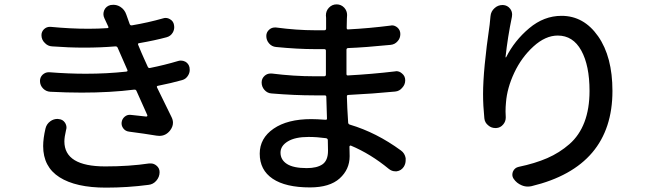

<svg xmlns="http://www.w3.org/2000/svg" viewBox="-20 -817 3040 884"><path d="M189.5 -225.6Q194.3 -246.1 211.9 -258.8Q226.6 -269.5 245.1 -269.5Q248 -269.5 251 -268.6Q268.6 -267.6 279.3 -252Q286.1 -241.2 286.1 -229.5Q286.1 -224.6 284.2 -218.8Q276.4 -185.5 276.4 -166Q276.4 -50.8 464.8 -50.8Q575.2 -50.8 667 -64.5Q669.9 -64.5 673.8 -64.5Q688.5 -64.5 700.2 -54.7Q714.8 -43 714.8 -24.4Q714.8 -2 699.2 15.6Q684.6 32.2 663.1 34.2Q567.4 46.9 467.8 46.9Q329.1 46.9 253.9 -1Q178.7 -48.8 178.7 -144.5Q178.7 -179.7 189.5 -225.6ZM799.8 -536.1Q806.6 -538.1 812.5 -538.1Q823.2 -538.1 833 -533.2Q848.6 -524.4 852.5 -506.8Q853.5 -501 853.5 -495.1Q853.5 -482.4 846.7 -470.7Q836.9 -453.1 818.4 -448.2Q770.5 -434.6 707 -421.9Q700.2 -420.9 703.1 -414.1Q755.9 -304.7 768.6 -280.3Q776.4 -265.6 776.4 -252Q776.4 -233.4 762.7 -215.8Q743.2 -191.4 713.9 -191.4Q708 -191.4 701.2 -192.4Q648.4 -201.2 574.2 -210.9Q557.6 -212.9 547.9 -225.6Q538.1 -238.3 540 -253.9Q542 -269.5 554.2 -279.8Q566.4 -290 582 -288.1Q597.7 -286.1 622.6 -283.7Q647.5 -281.2 653.3 -280.3Q656.2 -280.3 657.7 -282.2Q659.2 -284.2 658.2 -287.1Q613.3 -386.7 608.4 -398.4Q605.5 -405.3 597.7 -404.3Q488.3 -390.6 356.4 -390.6Q287.1 -390.6 211.9 -394.5Q192.4 -395.5 178.7 -409.2Q164.1 -423.8 164.1 -444.3Q164.1 -460.9 175.8 -472.7Q188.5 -484.4 204.1 -484.4Q206.1 -484.4 207 -484.4Q294.9 -477.5 375 -477.5Q472.7 -477.5 561.5 -487.3Q569.3 -488.3 566.4 -495.1L542 -550.8Q528.3 -582 521.5 -597.7Q518.6 -603.5 511.7 -603.5Q442.4 -597.7 368.2 -597.7Q295.9 -597.7 219.7 -603.5Q200.2 -604.5 186.5 -619.1Q170.9 -633.8 170.9 -655.3Q170.9 -670.9 182.6 -682.6Q194.3 -693.4 209 -693.4Q210.9 -693.4 212.9 -693.4Q304.7 -684.6 386.7 -684.6Q431.6 -684.6 474.6 -687.5Q477.5 -687.5 479 -689.9Q480.5 -692.4 478.5 -694.3L473.6 -705.1Q466.8 -720.7 460.9 -732.4Q456.1 -742.2 456.1 -752Q456.1 -760.7 460 -770.5Q468.8 -789.1 489.3 -793.9Q495.1 -794.9 502 -794.9Q518.6 -794.9 533.2 -786.1Q553.7 -773.4 561.5 -750Q567.4 -733.4 577.1 -706.1Q580.1 -699.2 586.9 -700.2Q662.1 -712.9 730.5 -732.4Q736.3 -734.4 742.2 -734.4Q752.9 -734.4 762.7 -728.5Q778.3 -719.7 781.2 -702.1Q782.2 -697.3 782.2 -692.4Q782.2 -678.7 775.4 -667Q765.6 -650.4 747.1 -645.5Q693.4 -630.9 620.1 -618.2Q613.3 -617.2 616.2 -610.4L630.9 -575.2Q630.9 -574.2 642.1 -549.8Q653.3 -525.4 660.2 -509.8Q663.1 -502.9 669.9 -503.9Q738.3 -517.6 799.8 -536.1Z M1490.2 -123Q1490.2 -152.3 1489.3 -171.9Q1489.3 -178.7 1481.4 -180.7Q1439.5 -186.5 1400.4 -186.5Q1338.9 -186.5 1305.2 -166Q1271.5 -145.5 1271.5 -114.3Q1271.5 -81.1 1301.3 -62Q1331.1 -43 1392.6 -43Q1439.5 -43 1464.8 -60.5Q1490.2 -78.1 1490.2 -123ZM1826.2 -124Q1843.8 -111.3 1847.7 -88.9Q1847.7 -84 1847.7 -79.1Q1847.7 -62.5 1838.9 -48.8Q1827.1 -31.2 1806.6 -28.3Q1803.7 -28.3 1799.8 -28.3Q1784.2 -28.3 1770.5 -39.1Q1686.5 -108.4 1595.7 -146.5Q1593.8 -147.5 1591.3 -146Q1588.9 -144.5 1588.9 -141.6Q1588.9 -133.8 1589.4 -119.1Q1589.8 -104.5 1589.8 -97.7Q1589.8 -37.1 1543.9 4.4Q1498 45.9 1407.2 45.9Q1294.9 45.9 1235.4 5.9Q1175.8 -34.2 1175.8 -109.4Q1175.8 -180.7 1239.7 -224.6Q1303.7 -268.6 1413.1 -268.6Q1437.5 -268.6 1478.5 -265.6Q1486.3 -264.6 1485.4 -272.5Q1484.4 -303.7 1482.4 -371.1Q1482.4 -377.9 1474.6 -377.9H1427.7Q1335.9 -377.9 1230.5 -386.7Q1210.9 -387.7 1197.3 -403.3Q1184.6 -418 1184.6 -437.5Q1184.6 -456.1 1199.2 -468.8Q1210.9 -478.5 1225.6 -478.5Q1228.5 -478.5 1231.4 -478.5Q1332 -465.8 1428.7 -465.8H1472.7Q1480.5 -465.8 1480.5 -473.6V-584Q1480.5 -590.8 1472.7 -590.8H1430.7Q1350.6 -590.8 1251 -600.6Q1231.4 -602.5 1218.8 -617.2Q1206.1 -631.8 1206.1 -651.4Q1206.1 -668.9 1219.7 -680.7Q1230.5 -690.4 1245.1 -690.4Q1248 -690.4 1251 -690.4Q1346.7 -677.7 1429.7 -677.7H1473.6Q1481.4 -677.7 1481.4 -685.5V-734.4L1480.5 -746.1Q1480.5 -766.6 1494.1 -781.2Q1508.8 -796.9 1529.8 -796.9Q1550.8 -796.9 1565.4 -781.2Q1578.1 -766.6 1578.1 -748L1577.1 -730.5Q1577.1 -725.6 1576.7 -711.4Q1576.2 -697.3 1576.2 -688.5Q1576.2 -680.7 1583 -681.6Q1678.7 -686.5 1778.3 -699.2Q1781.2 -700.2 1784.2 -700.2Q1797.9 -700.2 1809.6 -690.4Q1823.2 -678.7 1823.2 -660.2Q1823.2 -640.6 1810.5 -627Q1797.9 -612.3 1778.3 -610.4Q1660.2 -598.6 1582 -595.7Q1575.2 -594.7 1575.2 -587.9V-476.6Q1575.2 -468.8 1582 -469.7Q1691.4 -475.6 1798.8 -488.3Q1801.8 -489.3 1804.7 -489.3Q1819.3 -489.3 1831.1 -478.5Q1845.7 -466.8 1845.7 -447.3Q1845.7 -427.7 1832 -413.1Q1819.3 -397.5 1799.8 -395.5Q1700.2 -385.7 1584 -379.9Q1577.1 -379.9 1577.1 -373Q1578.1 -325.2 1583 -252Q1584 -245.1 1590.8 -243.2Q1712.9 -207 1826.2 -124Z M2238.3 -742.2Q2240.2 -764.6 2256.8 -779.3Q2272.5 -793.9 2293.9 -793.9Q2294.9 -793.9 2295.9 -793.9Q2316.4 -793 2329.1 -776.4Q2337.9 -764.6 2337.9 -750Q2337.9 -745.1 2336.9 -739.3Q2317.4 -645.5 2307.6 -554.7Q2307.6 -552.7 2308.6 -552.7Q2309.6 -552.7 2310.5 -553.7Q2348.6 -629.9 2416.5 -687Q2484.4 -744.1 2565.4 -744.1Q2668 -744.1 2733.9 -649.9Q2799.8 -555.7 2799.8 -398.4Q2799.8 -49.8 2427.7 40Q2418.9 42 2410.2 42Q2395.5 42 2381.8 36.1Q2358.4 26.4 2344.7 5.9Q2338.9 -2.9 2338.9 -12.7Q2338.9 -20.5 2341.8 -27.3Q2349.6 -44.9 2368.2 -48.8Q2443.4 -64.5 2499.5 -88.9Q2555.7 -113.3 2601.6 -153.3Q2647.5 -193.4 2670.9 -254.9Q2694.3 -316.4 2694.3 -398.4Q2694.3 -515.6 2656.2 -584.5Q2618.2 -653.3 2547.9 -653.3Q2491.2 -653.3 2436 -603Q2380.9 -552.7 2347.7 -481.9Q2314.5 -411.1 2309.6 -344.7Q2307.6 -325.2 2307.6 -303.7L2308.6 -276.4Q2308.6 -257.8 2296.9 -244.1Q2284.2 -228.5 2264.6 -227.5Q2262.7 -227.5 2260.7 -227.5Q2242.2 -227.5 2228.5 -239.3Q2211.9 -252 2210 -272.5Q2204.1 -331.1 2204.1 -383.8Q2204.1 -495.1 2234.4 -703.1Q2236.3 -722.7 2238.3 -742.2Z"/></svg>

Font: Gen Jyuu Gothic Medium
Style: Regular
Weight: 500
Designer: [Source Han Sans]
Ryoko NISHIZUKA  (kana & ideographs); Paul D. Hunt (Latin, Greek & Cyrillic); Wenlong ZHANG  (bopomofo
Version: Version 1.002.20150607